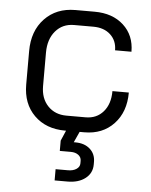

<svg xmlns="http://www.w3.org/2000/svg" viewBox="-52 -551 641 817"><g transform="rotate(5 268.0 -142.0)"><path d="M300 8 279 54H286Q325 54 348.5 75Q372 96 372 130V141Q372 178 343 200.5Q314 223 267 223H212V175H265Q287 175 301 165.5Q315 156 315 141V130Q315 115 302.5 105.5Q290 96 270 96H223V52L242 8H238Q156 8 106 -41.5Q56 -91 56 -173V-316Q56 -402 106 -454.5Q156 -507 237 -507H319Q396 -507 443 -464Q490 -421 490 -351H420Q420 -392 392.5 -417.5Q365 -443 319 -443H237Q188 -443 158 -408Q128 -373 128 -316V-173Q128 -120 158.5 -88Q189 -56 238 -56H320Q367 -56 395.5 -89Q424 -122 424 -177H494Q494 -94 446 -43Q398 8 320 8Z"/></g></svg>

Font: Stavian Regular
Style: Regular
Weight: 400
Version: Version 1.000; ttfautohint (v1.6)